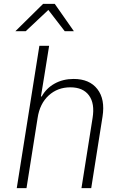

<svg xmlns="http://www.w3.org/2000/svg" viewBox="-20 -965 640 985"><path d="M66 0 182 -730H232L208 -580L190 -470H194Q217 -512 260 -536Q303 -560 358 -560Q439 -560 479.5 -508Q520 -456 506 -367L448 0H398L455 -360Q467 -434 436.5 -475.5Q406 -517 341 -517Q275 -517 229.5 -475Q184 -433 173 -360L116 0ZM59 -805 201 -945H261L359 -805H312L228 -914L112 -805Z"/></svg>

Font: NKDuy Mono Thin
Style: Italic
Weight: 100
Italic angle: -9°
Monospace: yes
Designer: NKDuy
Foundry: NKDuy
Version: Version 2.251; ttfautohint (v1.8.4.7-5d5b)